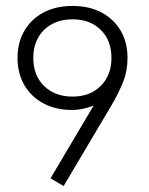

<svg xmlns="http://www.w3.org/2000/svg" viewBox="-20 -614 500 646"><path d="M194 12 150 -14 320 -301 344 -298Q326 -271 291.5 -257.5Q257 -244 222 -244Q167 -244 125.5 -266.5Q84 -289 61.5 -328.5Q39 -368 39 -419Q39 -471 62 -510.5Q85 -550 126.5 -572Q168 -594 224 -594Q281 -594 322.5 -571.5Q364 -549 386.5 -510Q409 -471 409 -420Q409 -375 394.5 -339Q380 -303 360 -268ZM224 -289Q283 -289 319 -325Q355 -361 355 -419Q355 -478 319 -513.5Q283 -549 224 -549Q165 -549 128.5 -513.5Q92 -478 92 -419Q92 -360 128.5 -324.5Q165 -289 224 -289Z"/></svg>

Font: Rokkitt Light
Style: Regular
Weight: 300
Version: Version 3.103